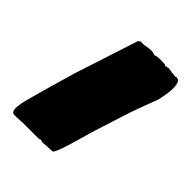

<svg xmlns="http://www.w3.org/2000/svg" viewBox="-193 -801 933 933"><g transform="rotate(45 273.5 -335.0)"><path d="M385.3 -199.2Q375 -164.1 365.7 -131.3Q356.4 -98.6 348.1 -71.5Q339.8 -44.4 332 -24.4Q324.2 -4.4 316.4 4.9Q307.6 4.9 296.9 5.6Q286.1 6.3 276.4 7.1Q266.6 7.8 259.8 8.3Q252.9 8.8 252.4 8.8H249.5Q243.2 8.8 240.7 6.8Q238.3 4.9 234.4 4.9Q231.9 5.4 230 6.3Q225.6 8.3 225.6 8.8H112.3Q111.3 9.3 103.8 9.8Q96.2 10.3 86.9 10.5Q77.6 10.7 69.1 11Q60.5 11.2 57.6 11.2Q49.3 11.2 45.2 5.6Q41 0 39.8 -8.8Q38.6 -17.6 39.6 -28.3Q40.5 -39.1 42.5 -49.3Q44.4 -59.6 46.4 -68.1Q48.3 -76.7 49.3 -81.1Q66.4 -143.6 85.2 -210Q104 -276.4 122.6 -338.9L228.5 -665Q228.5 -666 230.2 -667.7Q231.9 -669.4 233.9 -670.9Q235.8 -672.4 237.5 -673.6Q239.3 -674.8 239.3 -675.8Q242.7 -675.8 243.7 -675.3Q244.6 -674.8 247.6 -674.8Q262.7 -674.8 278.6 -678Q294.4 -681.2 311.5 -681.2Q318.4 -681.2 324 -678.5Q329.6 -675.8 336.4 -675.8Q340.8 -678.7 349.1 -679.9Q357.4 -681.2 366.7 -681.2Q376 -681.2 385.3 -680.7Q394.5 -680.2 401.4 -680.2Q401.4 -679.2 404.1 -677.5Q406.7 -675.8 408.2 -675.8Q409.2 -675.8 412.1 -676.5Q415 -677.2 418.2 -678Q421.4 -678.7 424.1 -679.4Q426.8 -680.2 427.2 -680.2Q432.6 -680.2 441.4 -679Q450.2 -677.7 452.6 -675.8H470.2Q469.7 -675.3 470.9 -674.8Q472.2 -674.3 473.6 -673.8L477.5 -672.9L486.3 -675.8Q500 -675.8 506.1 -664.1Q512.2 -652.3 512.9 -633.1Q513.7 -613.8 510 -589.1Q506.3 -564.5 500.5 -538.1L474.1 -467.8Q469.2 -454.6 464.6 -441.9Q460 -429.2 456.3 -419.2Q452.6 -409.2 450.4 -402.8Q448.2 -396.5 448.2 -396Q448.2 -395.5 443.4 -381.1Q438.5 -366.7 431.6 -345Q424.8 -323.2 416.7 -298.3Q408.7 -273.4 401.9 -251.7Q395 -230 390.1 -215.1Q385.3 -200.2 385.3 -199.2Z"/></g></svg>

Font: Sigmar One
Style: Regular
Weight: 400
Version: Version 1.000